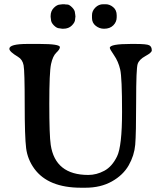

<svg xmlns="http://www.w3.org/2000/svg" viewBox="-20 -877 784 911"><path d="M337.4 -794.9 336.4 -785.6Q336.4 -771.5 321 -756.1Q305.7 -740.7 280.8 -740.7H274.9L261.7 -742.7Q249.5 -742.7 235.6 -756.6Q221.7 -770.5 221.7 -785.2L220.2 -796.9V-800.8Q220.2 -824.7 235.6 -840.1Q251 -855.5 266.1 -855.5L277.3 -856.9H285.2Q291 -855.5 299.8 -855.5Q308.6 -855.5 322.3 -841.8Q335.9 -828.1 335.9 -814.5Q336.9 -810.5 336.9 -808.6L337.9 -798.8V-796.9ZM533.7 -804.7V-794.9Q533.7 -772.9 517.6 -756.8Q501.5 -740.7 474.6 -740.7H472.7Q451.7 -740.7 434.1 -754.6Q416.5 -768.6 416.5 -791.5V-805.2Q416.5 -825.2 432.4 -841.1Q448.2 -856.9 469.7 -856.9H481.4Q500.5 -856.9 517.1 -843Q533.7 -829.1 533.7 -804.7ZM501 -649.9Q501 -668.5 601.6 -668.5H620.6Q676.3 -668.5 688.2 -662.1Q700.2 -655.8 700.2 -637.7Q700.2 -627.4 670.2 -611.1Q640.1 -594.7 633.1 -573.2Q626 -551.8 626 -396.7Q626 -241.7 621.6 -190.4Q617.2 -139.2 590.6 -92.5Q564 -45.9 510.7 -16.1Q457.5 13.7 385.3 13.7H364.3Q209 13.7 143.1 -76.2Q110.8 -120.6 104 -173.8Q97.2 -227.1 97.2 -383.3Q97.2 -539.6 92 -567.1Q86.9 -594.7 65.4 -607.4Q24.4 -631.8 24.4 -645.5Q24.4 -668.5 111.3 -668.5H167.5Q264.2 -668.5 264.2 -653.3Q264.2 -643.1 247.3 -627.2Q230.5 -611.3 222.2 -573Q213.9 -534.7 213.9 -384.8Q213.9 -234.9 220.7 -189.5Q242.2 -46.9 398.9 -46.9Q438 -46.9 474.9 -66.7Q511.7 -86.4 535.4 -135Q559.1 -183.6 559.1 -346.2Q559.1 -508.8 550.3 -547.1Q541.5 -585.4 521.2 -614.7Q501 -644 501 -649.9Z"/></svg>

Font: Averia Serif Libre
Style: Regular
Weight: 400
Version: Version 1.002